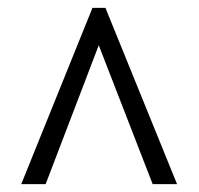

<svg xmlns="http://www.w3.org/2000/svg" viewBox="-20 -734 505 488"><path d="M34 -266H96L231 -619L368 -266H430L248 -714H215Z"/></svg>

Font: Noto Serif Thai Condensed Medium
Style: Regular
Weight: 500
Width: 3
Designer: Monotype Design Team
Foundry: Monotype Imaging Inc.
Version: Version 2.002